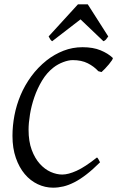

<svg xmlns="http://www.w3.org/2000/svg" viewBox="-20 -846 537 879"><path d="M496.1 -581.1Q498 -578.6 492.7 -570.3Q487.3 -562 478.8 -551.8Q470.2 -541.5 460.7 -531.5Q451.2 -521.5 444.8 -516.1L430.2 -520Q410.2 -542 381.6 -556.4Q353 -570.8 313 -570.8Q293.5 -570.8 269 -561.5Q244.6 -552.2 225.1 -537.1Q194.3 -513.2 172.6 -477.1Q150.9 -440.9 137.2 -401.1Q123.5 -361.3 117.2 -322Q110.8 -282.7 110.8 -252Q110.8 -198.7 125.2 -159.9Q139.6 -121.1 162.4 -95.9Q185.1 -70.8 212.2 -58.8Q239.3 -46.9 265.1 -46.9Q292.5 -46.9 330.8 -64.2Q369.1 -81.5 423.8 -125Q426.3 -124 428.2 -120.8Q430.2 -117.7 432.1 -114.3Q434.1 -110.8 435.5 -107.7Q437 -104.5 438 -103Q404.8 -69.8 375.7 -47.4Q346.7 -24.9 320.3 -11.5Q293.9 2 270 7.6Q246.1 13.2 223.1 13.2Q186.5 13.2 152.8 -2.7Q119.1 -18.6 93.5 -48.8Q67.9 -79.1 52.5 -123.3Q37.1 -167.5 37.1 -224.1Q37.1 -270 46.1 -317.6Q55.2 -365.2 74.2 -410.4Q93.3 -455.6 123 -496.3Q152.8 -537.1 193.8 -569.8Q229.5 -597.7 270.8 -613.8Q312 -629.9 357.9 -629.9Q406.2 -629.9 440.4 -615.7Q474.6 -601.6 496.1 -581.1ZM475.6 -679.2Q468.8 -669.4 465.1 -665Q461.4 -660.6 453.6 -657.2L348.6 -757.3L218.8 -657.2Q214.4 -660.2 210.9 -664.8Q207.5 -669.4 202.6 -679.2L336.9 -826.2H381.8Z"/></svg>

Font: Gentium Plus
Style: Italic
Weight: 400
Italic angle: -8°
Designer: J. Victor Gaultney, Annie Olsen, Iska Routamaa
Foundry: SIL International
Version: Version 1.510